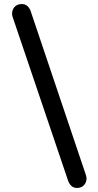

<svg xmlns="http://www.w3.org/2000/svg" viewBox="-20 -740 488 952"><path d="M318 157C327 180 341 192 362 192C395 192 409 166 409 146C409 141 408 134 406 128L131 -688C122 -709 108 -720 88 -720C53 -720 40 -693 40 -674C40 -669 40 -663 42 -658Z"/></svg>

Font: Dongle
Style: Bold
Weight: 700
Designer: Yanghee Ryu
Foundry: Yanghee Ryu
Version: Version 2.000